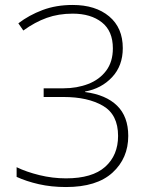

<svg xmlns="http://www.w3.org/2000/svg" viewBox="-20 -744 610 774"><path d="M475 -550Q475 -479 432 -433Q389 -387 323 -375V-373Q407 -362 452 -318Q497 -274 497 -196Q497 -106 433.5 -48Q370 10 246 10Q187 10 136.5 -1.5Q86 -13 47 -31V-70Q86 -51 139 -38Q192 -25 246 -25Q352 -25 404 -71.5Q456 -118 456 -196Q456 -282 395 -317.5Q334 -353 236 -353H156V-388H236Q290 -388 335.5 -405.5Q381 -423 408 -459Q435 -495 435 -549Q435 -619 390.5 -654Q346 -689 273 -689Q216 -689 168.5 -672Q121 -655 74 -621L54 -650Q97 -683 151.5 -703.5Q206 -724 273 -724Q365 -724 420 -678Q475 -632 475 -550Z"/></svg>

Font: Noto Sans Gujarati ExtraLight
Style: Regular
Weight: 200
Designer: Jelle Bosma - Monotype Design Team, Universal Thirst
Foundry: Monotype Imaging Inc.
Version: Version 2.106; ttfautohint (v1.8.4.7-5d5b)